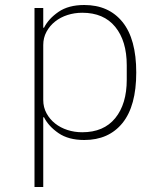

<svg xmlns="http://www.w3.org/2000/svg" viewBox="-20 -548 640 768"><path d="M118 -516H153V-437H156Q174 -473 214 -500.5Q254 -528 317 -528Q415 -528 470 -460Q525 -392 525 -258Q525 -124 470 -56Q415 12 317 12Q254 12 214 -15.5Q174 -43 156 -79H153V200H118ZM309 -19Q395 -19 441 -75.5Q487 -132 487 -229V-287Q487 -384 441 -440.5Q395 -497 309 -497Q278 -497 250 -488Q222 -479 200.5 -462Q179 -445 166 -421Q153 -397 153 -368V-148Q153 -119 166 -95Q179 -71 200.5 -54Q222 -37 250 -28Q278 -19 309 -19Z"/></svg>

Font: IBM Plex Mono ExtraLight
Style: Regular
Weight: 200
Monospace: yes
Designer: Mike Abbink, Paul van der Laan, Pieter van Rosmalen
Foundry: Bold Monday
Version: Version 2.3